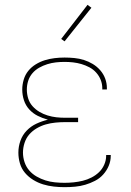

<svg xmlns="http://www.w3.org/2000/svg" viewBox="-20 -766 540 794"><path d="M247 8Q225 8 202.5 5.5Q180 3 158.5 -3.5Q137 -10 117.5 -22Q98 -34 83.5 -51Q69 -68 62.5 -90Q56 -112 56 -135Q56 -160 64.5 -184Q73 -208 90.5 -226Q108 -244 130.5 -254.5Q153 -265 178 -271Q156 -277 136 -287Q116 -297 101 -313.5Q86 -330 79 -351.5Q72 -373 72 -396Q72 -416 78 -436.5Q84 -457 97 -473Q110 -489 128 -500Q146 -511 165.5 -517Q185 -523 205.5 -525.5Q226 -528 247 -528Q267 -528 287.5 -526Q308 -524 327 -518Q346 -512 363.5 -501.5Q381 -491 394.5 -475.5Q408 -460 415 -441Q422 -422 422 -402Q422 -400 422 -399Q422 -398 422 -396H403Q403 -398 403 -399Q403 -400 403 -401Q403 -419 396.5 -435.5Q390 -452 378 -465.5Q366 -479 350 -487.5Q334 -496 317 -501Q300 -506 282.5 -508Q265 -510 247 -510Q229 -510 211 -508Q193 -506 175.5 -500.5Q158 -495 142 -486Q126 -477 114 -463Q102 -449 96.5 -431.5Q91 -414 91 -396Q91 -377 96.5 -359Q102 -341 114.5 -327Q127 -313 143 -303.5Q159 -294 177 -288.5Q195 -283 213 -281Q231 -279 250 -279H303V-261H250Q230 -261 209.5 -259Q189 -257 169.5 -251.5Q150 -246 132 -235.5Q114 -225 101 -210Q88 -195 81.5 -175Q75 -155 75 -135Q75 -115 81.5 -95.5Q88 -76 101 -61Q114 -46 131.5 -36Q149 -26 168 -20Q187 -14 207 -12Q227 -10 247 -10Q266 -10 285 -12Q304 -14 322.5 -18.5Q341 -23 358.5 -32Q376 -41 389.5 -54Q403 -67 411 -85Q419 -103 419 -122Q419 -123 419 -123.5Q419 -124 419 -125H438Q438 -124 438 -123.5Q438 -123 438 -122Q438 -100 429.5 -80Q421 -60 406.5 -44Q392 -28 372.5 -18Q353 -8 332.5 -2Q312 4 290.5 6Q269 8 247 8ZM247 -595 233 -605 342 -746 358 -734Z"/></svg>

Font: Iosevka SS04 Thin
Style: Regular
Weight: 100
Monospace: yes
Designer: Belleve Invis
Foundry: Belleve Invis
Version: Version 19.0.0; ttfautohint (v1.8.4)